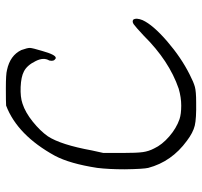

<svg xmlns="http://www.w3.org/2000/svg" viewBox="-37 -639 699 665"><g transform="rotate(-90 312.5 -306.5)"><path d="M279.3 -634.8Q291 -635.7 339.8 -635.7Q388.7 -635.7 402.3 -631.8Q453.1 -621.1 471.7 -582Q479.5 -560.5 479 -551.8Q478.5 -543 468.8 -510.7Q455.1 -461.9 444.3 -462.9Q442.4 -462.9 441.4 -463.9Q431.6 -469.7 435.5 -485.4Q447.3 -504.9 433.6 -532.2Q418.9 -562.5 397.5 -573.2Q378.9 -583 343.8 -584.5Q308.6 -585.9 286.1 -578.1Q255.9 -568.4 223.6 -542.5Q191.4 -516.6 172.9 -490.2Q143.6 -445.3 124 -337.9L115.2 -297.9V-233.4Q115.2 -181.6 118.2 -161.1Q121.1 -140.6 130.9 -122.1Q143.6 -94.7 172.4 -69.8Q201.2 -44.9 232.4 -34.2Q250 -28.3 279.3 -28.3Q307.6 -28.3 337.9 -37.1Q434.6 -70.3 521.5 -158.2Q551.8 -186.5 561 -192.9Q570.3 -199.2 577.1 -194.3Q584 -183.6 575.2 -162.1Q558.6 -126 502 -77.1Q445.3 -28.3 386.7 1Q360.4 14.6 344.2 19Q328.1 23.4 291 23.4Q234.4 24.4 210 18.6Q185.5 12.7 157.2 -8.8Q85 -61.5 63.5 -142.6Q59.6 -159.2 58.6 -223.6Q58.6 -279.3 63.5 -319.3Q78.1 -414.1 105.5 -465.8Q176.8 -595.7 279.3 -634.8Z"/></g></svg>

Font: JasonHandwriting1
Style: Regular
Weight: 400
Version: Version 1.48.20